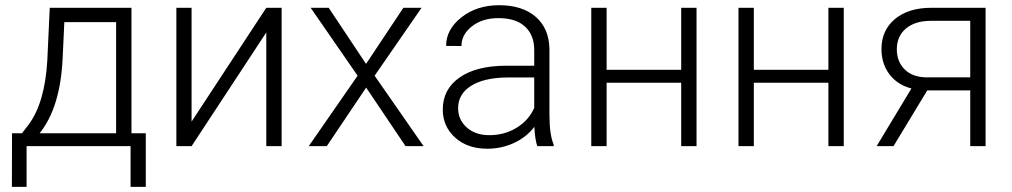

<svg xmlns="http://www.w3.org/2000/svg" viewBox="-20 -558 3864 733"><path d="M64 -49.3 89.8 -83Q151.4 -166.5 160.6 -327.1L169.9 -528.3H481.9V-49.3H536.6V155.3H478.5V0H81.5V155.3H25.4L25.9 -49.3ZM131.3 -49.3H423.3V-473.6H225.6L219.2 -336.4Q210.4 -147.5 131.3 -49.3Z M996.6 -528.3H1055.2V0H996.6V-434.1L711.4 0H653.3V-528.3H711.4V-93.8Z M1377.4 -314 1520 -528.3H1589.4L1410.2 -269L1597.2 0H1528.3L1377.9 -223.6L1227.5 0H1158.7L1345.2 -269L1166 -528.3H1234.9Z M2031.2 0Q2022.5 -24.9 2020 -73.7Q1989.3 -33.7 1941.7 -12Q1894 9.8 1840.8 9.8Q1764.6 9.8 1717.5 -32.7Q1670.4 -75.2 1670.4 -140.1Q1670.4 -217.3 1734.6 -262.2Q1798.8 -307.1 1913.6 -307.1H2019.5V-367.2Q2019.5 -423.8 1984.6 -456.3Q1949.7 -488.8 1882.8 -488.8Q1821.8 -488.8 1781.7 -457.5Q1741.7 -426.3 1741.7 -382.3L1683.1 -382.8Q1683.1 -445.8 1741.7 -491.9Q1800.3 -538.1 1885.7 -538.1Q1974.1 -538.1 2025.1 -493.9Q2076.2 -449.7 2077.6 -370.6V-120.6Q2077.6 -43.9 2093.8 -5.9V0ZM1847.7 -42Q1906.2 -42 1952.4 -70.3Q1998.5 -98.6 2019.5 -146V-262.2H1915Q1827.6 -261.2 1778.3 -230.2Q1729 -199.2 1729 -145Q1729 -100.6 1762 -71.3Q1794.9 -42 1847.7 -42Z M2639.2 0H2580.6V-242.2H2295.9V0H2237.3V-528.3H2295.9V-291.5H2580.6V-528.3H2639.2Z M3201.2 0H3142.6V-242.2H2857.9V0H2799.3V-528.3H2857.9V-291.5H3142.6V-528.3H3201.2Z M3742.7 -528.3V0H3684.1V-212.9H3520L3391.1 0H3326.7L3459.5 -220.2Q3405.3 -234.4 3375.2 -274.9Q3345.2 -315.4 3345.2 -370.6Q3345.2 -442.4 3396.7 -485.4Q3448.2 -528.3 3536.1 -528.3ZM3403.8 -369.6Q3403.8 -323.2 3433.3 -293.5Q3462.9 -263.7 3515.6 -262.7H3684.1V-478.5H3534.7Q3473.6 -478.5 3438.7 -449.2Q3403.8 -419.9 3403.8 -369.6Z"/></svg>

Font: Roboto-Light
Style: Regular
Weight: 300
Designer: Google
Version: Version 2.137; 2017